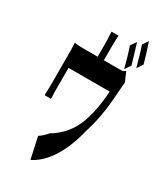

<svg xmlns="http://www.w3.org/2000/svg" viewBox="-233 -963 966 1133"><g transform="rotate(30 250.0 -396.5)"><path d="M373 -835 346 -797C360 -758 377 -699 387 -658L414 -698C403 -733 385 -798 373 -835ZM57 -291H101C99 -313 99 -348 99 -373V-501H379C374 -410 358 -330 331 -263C300 -190 246 -140 195 -110C179 -91 160 -73 144 -64L176 82C267 37 336 -71 374 -228C402 -316 416 -397 423 -502C425 -522 427 -566 430 -592L403 -656C397 -649 388 -644 369 -644H257V-711C257 -744 257 -763 259 -813H212C214 -763 215 -744 215 -711V-644H104C87 -644 72 -645 57 -649C59 -624 59 -581 59 -558V-386C59 -355 59 -320 57 -291ZM405 -837C419 -799 435 -740 446 -699L473 -739C464 -773 444 -837 431 -875Z"/></g></svg>

Font: 寒蝉无机体 CompactMedium
Style: Regular
Weight: 500
Width: 3
Designer: ChillTanhei {Warren2060}; 
Source Han Sans {Ryoko NISHIZUKA 西塚涼子 (kana, bopomofo & ideographs); Paul D. Hunt (Latin, Gre
Foundry: ChillType&Adobe
Version: Version 1.000;Glyphs 3.1.1 (3135)